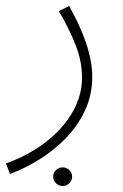

<svg xmlns="http://www.w3.org/2000/svg" viewBox="-29 -349 409 639"><path d="M4 230 -9 195Q68 167 125 122.5Q182 78 213 23Q244 -32 244 -90Q244 -144 223.5 -197Q203 -250 167 -312L201 -329Q236 -268 257 -207Q278 -146 278 -94Q278 -33 254 18.5Q230 70 190 111Q150 152 101.5 182Q53 212 4 230ZM180 270Q167 270 157.5 261Q148 252 148 239Q148 226 157.5 217Q167 208 180 208Q192 208 201.5 217Q211 226 211 239Q211 252 201.5 261Q192 270 180 270Z"/></svg>

Font: Noto Sans Arabic UI XLt
Style: Regular
Weight: 200
Designer: Monotype Design Team, Nadine Chahine and Nizar Qandah
Foundry: Monotype Imaging Inc.
Version: Version 2.010; ttfautohint (v1.8.4.7-5d5b)